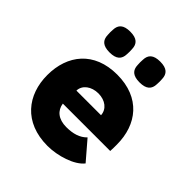

<svg xmlns="http://www.w3.org/2000/svg" viewBox="-190 -811 960 960"><g transform="rotate(45 290.0 -331.5)"><path d="M492 -56 407 -155C380 -127 343 -116 295 -116C239 -116 206 -144 200 -187H535C536 -204 536 -214 536 -233C536 -375 453 -482 290 -482C127 -482 44 -375 44 -233C44 -94 128 17 295 17C367 17 457 -11 492 -56ZM116 -588C117 -553 136 -533 184 -533C232 -533 251 -553 252 -588C253 -602 253 -611 252 -625C251 -660 232 -680 184 -680C136 -680 117 -660 116 -625C115 -611 115 -602 116 -588ZM202 -281C203 -321 241 -349 290 -349C339 -349 374 -321 376 -281ZM328 -588C329 -553 348 -533 396 -533C444 -533 463 -553 464 -588C465 -602 465 -611 464 -625C463 -660 444 -680 396 -680C348 -680 329 -660 328 -625C327 -611 327 -602 328 -588Z"/></g></svg>

Font: Kreadon Extra Bold
Style: Regular
Weight: 800
Designer: kohakuno
Foundry: StudioGnu
Version: Version 1.000;Glyphs 3.1.2 (3151)